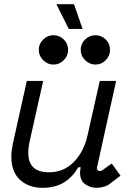

<svg xmlns="http://www.w3.org/2000/svg" viewBox="-20 -882 652 916"><path d="M182 14Q117 14 75.5 -24Q34 -62 34 -135Q34 -150 36 -165.5Q38 -181 42 -200L108 -496H186L122 -210Q115 -179 115 -152Q115 -60 214 -60Q283 -60 331.5 -108.5Q380 -157 398 -238L456 -496H534L443 -84Q441 -76 445 -71Q449 -66 456 -66Q463 -66 470 -71L513 -102L555 -44L505 -6Q493 4 475.5 9Q458 14 440 14Q411 14 386.5 -3Q362 -20 362 -58Q362 -63 362.5 -68Q363 -73 364 -78L365 -84H353Q326 -36 284 -11Q242 14 182 14ZM308 -744 249 -862H333L374 -744ZM235 -574Q207 -574 186 -595Q165 -616 165 -644Q165 -673 186 -693.5Q207 -714 235 -714Q264 -714 284.5 -693.5Q305 -673 305 -644Q305 -616 284.5 -595Q264 -574 235 -574ZM435 -574Q407 -574 386 -595Q365 -616 365 -644Q365 -673 386 -693.5Q407 -714 435 -714Q464 -714 484.5 -693.5Q505 -673 505 -644Q505 -616 484.5 -595Q464 -574 435 -574Z"/></svg>

Font: Space Mono
Style: Italic
Weight: 400
Italic angle: -12°
Monospace: yes
Designer: Colophon Foundry + Benjamin Critton
Foundry: Colophon Foundry & Benjamin Critton
Version: Version 1.003; ttfautohint (v1.8.4.7-5d5b)